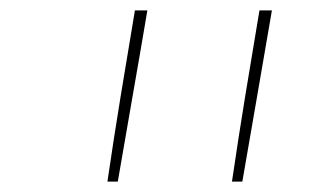

<svg xmlns="http://www.w3.org/2000/svg" viewBox="-20 -792 640 370"><path d="M427 -442Q439 -524 452.5 -606.5Q466 -689 480 -772H504Q490 -689 475.5 -606.5Q461 -524 447 -442ZM187 -442Q199 -524 212.5 -606.5Q226 -689 240 -772H264Q250 -689 235.5 -606.5Q221 -524 207 -442Z"/></svg>

Font: Iosevka Etoile Thin
Style: Italic
Weight: 100
Italic angle: -9°
Designer: Belleve Invis
Foundry: Belleve Invis
Version: Version 22.1.2; ttfautohint (v1.8.4)